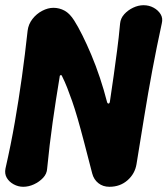

<svg xmlns="http://www.w3.org/2000/svg" viewBox="-39 -707 643 737"><path d="M381 10Q356 10 338.5 -4Q321 -18 315 -41Q297 -111 283.5 -162.5Q270 -214 259 -252Q248 -290 238 -318.5Q228 -347 219 -370Q210 -393 199 -415Q198 -419 194 -418.5Q190 -418 190 -412Q175 -322 163 -237Q151 -152 142 -60Q141 -40 126.5 -24.5Q112 -9 91.5 0.5Q71 10 50 10Q31 10 13.5 0.5Q-4 -9 -13 -24.5Q-22 -40 -18 -60Q3 -152 18 -238.5Q33 -325 45 -411Q57 -497 67 -589Q70 -614 85.5 -634Q101 -654 123 -665.5Q145 -677 166 -677Q189 -677 209 -666Q229 -655 246 -628Q260 -606 277 -572Q294 -538 311.5 -496.5Q329 -455 344.5 -408.5Q360 -362 372 -315Q374 -309 378 -309.5Q382 -310 383 -318Q391 -370 397.5 -417.5Q404 -465 410.5 -513.5Q417 -562 422 -617Q424 -637 438 -652.5Q452 -668 472 -677.5Q492 -687 512 -687Q533 -687 550.5 -677.5Q568 -668 577.5 -652.5Q587 -637 582 -617Q562 -525 545.5 -436.5Q529 -348 514.5 -258.5Q500 -169 485 -77Q479 -40 450.5 -15Q422 10 381 10Z"/></svg>

Font: Winky Sans SemiBold
Style: Italic
Weight: 600
Italic angle: -8.97852°
Designer: Simon Atzbach
Foundry: typofactur
Version: Version 1.205